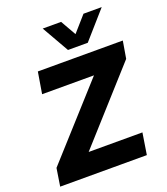

<svg xmlns="http://www.w3.org/2000/svg" viewBox="-166 -1054 1014 1168"><g transform="rotate(-20 341.0 -470.0)"><path d="M20 0 38 -115 498 -625 511 -566H109L132 -705H682L663 -593L202 -80L187 -139H603L581 0ZM349 -765 249 -940H368L425 -840L513 -940H631L477 -765Z"/></g></svg>

Font: Nunito Sans 6pt ExtraBold
Style: Italic
Weight: 800
Italic angle: -9°
Version: Version 3.101;gftools[0.9.27]